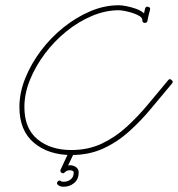

<svg xmlns="http://www.w3.org/2000/svg" viewBox="-20 -582 679 732"><path d="M533 -549Q536 -559 545 -556Q554 -554 552 -545Q549 -534 546.5 -523.5Q544 -513 542 -502Q539 -493 530 -495Q521 -497 523 -507Q526 -517 528.5 -528Q531 -539 533 -549Q533 -549 533 -549Q533 -549 533 -549ZM542 -504Q542 -495 532 -495Q523 -495 523 -504Q523 -514 511.5 -521Q500 -528 484 -533Q468 -538 454 -540.5Q440 -543 433 -543Q382 -543 330 -521Q278 -499 232 -461.5Q186 -424 150.5 -376.5Q115 -329 94 -277Q73 -225 73 -174Q73 -92 123 -51Q173 -10 252 -10Q316 -10 368 -34.5Q420 -59 463.5 -99Q507 -139 545.5 -185.5Q584 -232 621 -276Q621 -276 621 -276Q621 -276 621 -276Q627 -284 634 -277Q642 -271 636 -264Q597 -218 557.5 -170Q518 -122 472.5 -81Q427 -40 373 -15.5Q319 9 252 9Q165 9 109.5 -37.5Q54 -84 54 -174Q54 -228 76 -283Q98 -338 135.5 -388Q173 -438 221.5 -477Q270 -516 324 -539Q378 -562 433 -562Q444 -562 462 -558.5Q480 -555 498.5 -548.5Q517 -542 529.5 -531Q542 -520 542 -504Q542 -504 542 -504Q542 -504 542 -504ZM256 -9Q265 -5 261 4Q253 21 244.5 38.5Q236 56 228 73Q225 80 216 75Q207 69 213 63Q225 48 247 48Q259 48 269.5 55Q280 62 280 76Q280 101 263 115.5Q246 130 222 130Q217 130 211 128.5Q205 127 201 123Q194 117 200 110Q206 103 213 109Q214 110 217.5 110.5Q221 111 222 111Q238 111 249.5 102Q261 93 261 76Q261 71 256 69Q251 67 247 67Q234 67 227 75Q222 81 215 77Q208 72 211 65Q219 48 227 30.5Q235 13 243 -4Q247 -13 256 -9Z"/></svg>

Font: FRB American Cursive Guidelines Arrows Extralight
Style: Italic
Weight: 200
Italic angle: -25°
Version: Version 2.0;Modular Font Editor K font №1